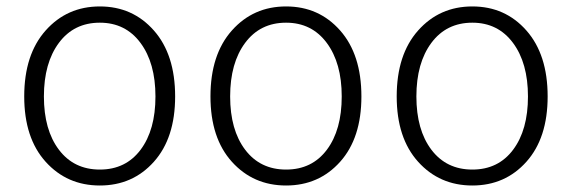

<svg xmlns="http://www.w3.org/2000/svg" viewBox="-20 -567 1786 600"><path d="M55.7 -265.6Q55.7 -396.5 122.6 -471.7Q189.5 -546.9 292 -546.9Q394.5 -546.9 460.9 -471.7Q527.3 -396.5 527.3 -265.6Q527.3 -135.7 460.9 -61.5Q394.5 12.7 292 12.7Q189.5 12.7 122.6 -61.5Q55.7 -135.7 55.7 -265.6ZM292 -496.1Q210.9 -496.1 164.1 -433.1Q117.2 -370.1 117.2 -265.6Q117.2 -161.1 164.1 -99.1Q210.9 -37.1 292 -37.1Q373 -37.1 419.4 -99.1Q465.8 -161.1 465.8 -265.6Q465.8 -370.1 418.9 -433.1Q372.1 -496.1 292 -496.1Z M637.7 -265.6Q637.7 -396.5 704.6 -471.7Q771.5 -546.9 874 -546.9Q976.6 -546.9 1043 -471.7Q1109.4 -396.5 1109.4 -265.6Q1109.4 -135.7 1043 -61.5Q976.6 12.7 874 12.7Q771.5 12.7 704.6 -61.5Q637.7 -135.7 637.7 -265.6ZM874 -496.1Q793 -496.1 746.1 -433.1Q699.2 -370.1 699.2 -265.6Q699.2 -161.1 746.1 -99.1Q793 -37.1 874 -37.1Q955.1 -37.1 1001.5 -99.1Q1047.9 -161.1 1047.9 -265.6Q1047.9 -370.1 1001 -433.1Q954.1 -496.1 874 -496.1Z M1219.7 -265.6Q1219.7 -396.5 1286.6 -471.7Q1353.5 -546.9 1456.1 -546.9Q1558.6 -546.9 1625 -471.7Q1691.4 -396.5 1691.4 -265.6Q1691.4 -135.7 1625 -61.5Q1558.6 12.7 1456.1 12.7Q1353.5 12.7 1286.6 -61.5Q1219.7 -135.7 1219.7 -265.6ZM1456.1 -496.1Q1375 -496.1 1328.1 -433.1Q1281.2 -370.1 1281.2 -265.6Q1281.2 -161.1 1328.1 -99.1Q1375 -37.1 1456.1 -37.1Q1537.1 -37.1 1583.5 -99.1Q1629.9 -161.1 1629.9 -265.6Q1629.9 -370.1 1583 -433.1Q1536.1 -496.1 1456.1 -496.1Z"/></svg>

Font: Bpmf Zihi Sans Light
Style: Light
Weight: 300
Foundry: But Ko
Version: Version 1.320